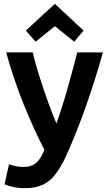

<svg xmlns="http://www.w3.org/2000/svg" viewBox="-20 -798 571 1004"><path d="M108 186Q75 186 47.5 179.5Q20 173 4 166L27 61Q46 68 64 71.5Q82 75 102 75Q146 75 170.5 52.5Q195 30 212 -15Q158 -119 106 -247Q54 -375 12 -524H151Q164 -469 184.5 -403.5Q205 -338 228.5 -272.5Q252 -207 275 -152Q305 -235 333 -334.5Q361 -434 384 -524H518Q476 -374 428.5 -240Q381 -106 326 17Q298 76 269.5 113.5Q241 151 203 168.5Q165 186 108 186ZM166 -580 115 -638 267 -778 417 -638 368 -580 267 -661Z"/></svg>

Font: Ubuntu Sans
Style: Bold
Weight: 700
Designer: Dalton Maag Ltd
Foundry: Dalton Maag Ltd
Version: Version 1.006; ttfautohint (v1.8.4.7-5d5b)